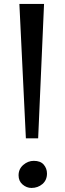

<svg xmlns="http://www.w3.org/2000/svg" viewBox="-20 -916 322 946"><path d="M197 -896.5 168 -234.5H107.5L75.5 -896.5ZM71.5 -52Q71.5 -83.5 94.8 -103.5Q118 -123.5 146.5 -123.5Q179.5 -123.5 195.5 -104.8Q211.5 -86 211.5 -61Q211.5 -28.5 189 -9.2Q166.5 10 135 10Q111 10 91.2 -7Q71.5 -24 71.5 -52Z"/></svg>

Font: Merriweather 28pt
Style: Regular
Weight: 400
Version: Version 2.100